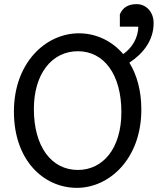

<svg xmlns="http://www.w3.org/2000/svg" viewBox="-20 -884 782 916"><path d="M551.8 -756.8H639.6C639.6 -703.1 608.9 -654.3 567.9 -626C512.2 -690.9 436 -725.1 356.4 -725.1C198.7 -725.1 46.4 -585.4 46.4 -351.6C46.4 -117.7 189.5 12.2 346.7 12.2C502.4 12.2 654.3 -127 654.3 -361.3C654.3 -452.1 632.8 -526.9 597.2 -585C664.6 -629.4 712.9 -692.4 712.9 -773.9C712.9 -828.1 676.3 -864.3 632.3 -864.3C589.8 -864.3 564.9 -846.7 551.8 -815.4ZM559.1 -349.1C559.1 -175.8 471.2 -73.2 351.6 -73.2C224.6 -73.2 141.6 -185.5 141.6 -363.8C141.6 -532.7 228 -639.6 351.6 -639.6C475.6 -639.6 559.1 -529.3 559.1 -349.1Z"/></svg>

Font: Andika
Style: Regular
Weight: 400
Designer: Victor Gaultney, Annie Olsen, Julie Remington, Don Collingsworth, Eric Hays
Foundry: SIL International
Version: Version 1.000